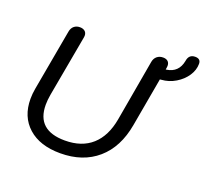

<svg xmlns="http://www.w3.org/2000/svg" viewBox="-133 -935 1180 1104"><g transform="rotate(20 457.5 -383.5)"><path d="M915 -746Q915 -708 891.5 -672.5Q868 -637 828 -613Q788 -589 742 -586L734 -585L681 -287Q656 -144 567 -67Q478 10 340 10Q215 10 144 -53.5Q73 -117 73 -226Q73 -257 79 -290L146 -663Q150 -686 164.5 -698Q179 -710 200 -710Q219 -710 230.5 -700.5Q242 -691 242 -673Q242 -666 241 -663L173 -287Q167 -253 167 -224Q167 -68 340 -68Q443 -68 505.5 -124Q568 -180 587 -287L653 -663Q657 -685 672 -697.5Q687 -710 709 -710Q728 -710 738.5 -700.5Q749 -691 749 -673Q749 -667 748 -663L746 -650L752 -651Q786 -656 807.5 -677Q829 -698 836 -735Q842 -777 881 -777Q915 -777 915 -746Z"/></g></svg>

Font: Kodchasan Medium
Style: Italic
Weight: 500
Italic angle: -10°
Version: Version 1.000; ttfautohint (v1.6)